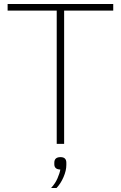

<svg xmlns="http://www.w3.org/2000/svg" viewBox="-20 -718 603 958"><path d="M300 -665V0H263V-665H18V-698H545V-665ZM282 66Q311 66 311 94V105Q311 133 297 165.5Q283 198 262 220H235Q256 197 267 171.5Q278 146 281 128Q264 127 257.5 120Q251 113 251 102V94Q251 66 282 66Z"/></svg>

Font: IBM Plex Sans ExtLt
Style: Regular
Weight: 200
Designer: Mike Abbink, Paul van der Laan, Pieter van Rosmalen
Foundry: Bold Monday
Version: Version 3.005